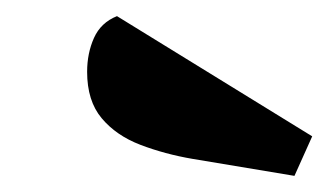

<svg xmlns="http://www.w3.org/2000/svg" viewBox="-20 -798 407 238"><path d="M345 -580 219 -601Q184 -607 154 -618.5Q124 -630 106 -651.5Q88 -673 88 -709Q88 -732 96.5 -751Q105 -770 125 -778L367 -629Z"/></svg>

Font: Sansita Swashed Light Black
Style: Regular
Weight: 900
Version: Version 1.003